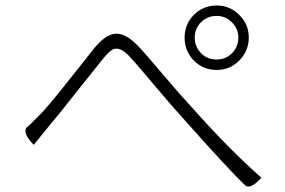

<svg xmlns="http://www.w3.org/2000/svg" viewBox="-20 -722 1040 700"><path d="M103 -194Q57 -241 81 -261Q79 -257 122 -300Q155 -333 233 -432Q311 -531 325 -548Q365 -596 400 -599Q435 -603 482 -556Q509 -528 577 -447Q645 -367 680 -330Q816 -177 933 -74Q892 -29 873 -47Q814 -103 649 -289Q614 -327 547 -406Q481 -485 458 -510Q435 -536 418 -542Q401 -548 388 -540Q375 -532 355 -507Q336 -484 263 -392Q191 -300 159 -263L103 -194ZM713 -528Q736 -505 770 -505Q803 -505 826 -528Q849 -552 849 -585Q849 -617 826 -640Q803 -664 770 -664Q736 -664 713 -641Q690 -618 690 -585Q690 -552 713 -528ZM770 -702Q818 -702 852 -668Q887 -634 887 -585Q887 -536 852 -501Q818 -467 770 -467Q721 -467 687 -501Q653 -536 653 -585Q653 -634 687 -668Q721 -702 770 -702Z"/></svg>

Font: Swei Half Moon CJK SC
Style: Light
Weight: 300
Version: Version 2.071